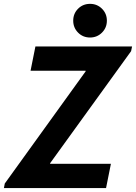

<svg xmlns="http://www.w3.org/2000/svg" viewBox="-32 -956 692 976"><path d="M-12.1 0 -7.7 -23.1 403.3 -593.3V-596.3H123.3L148 -719.7H639.4L634.4 -695.9L222.8 -126.4V-123.4H531.8L507.1 0ZM425.8 -765.3Q389.5 -765.3 364.9 -790.2Q340.2 -815.1 340.2 -851Q340.2 -886.9 364.9 -911.7Q389.6 -936.4 425.8 -936.4Q461.5 -936.4 486.4 -911.7Q511.3 -886.9 511.3 -851Q511.3 -815.1 486.4 -790.2Q461.5 -765.3 425.8 -765.3Z"/></svg>

Font: Reddit Sans
Style: Italic
Weight: 400
Italic angle: -11.25°
Designer: Stephen Hutchings
Version: Version 1.013